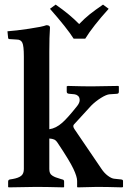

<svg xmlns="http://www.w3.org/2000/svg" viewBox="-20 -807 563 829"><path d="M348.1 -640.1H297.9Q270 -684.6 195.8 -769L220.2 -787.1Q279.8 -746.1 321.8 -703.1Q345.2 -727.5 367.2 -745.1Q389.2 -762.7 424.8 -787.1L449.2 -769Q380.9 -693.4 348.1 -640.1ZM83 -77.1V-563Q83 -608.9 76.4 -622.6Q69.8 -636.2 53.2 -636.2L21 -638.2Q16.1 -638.2 15.1 -643.1L12.2 -671.9Q47.4 -674.3 105.2 -682.9Q163.1 -691.4 180.2 -698.2Q195.8 -698.2 195.8 -688Q192.9 -647.9 192.9 -583V-249Q221.7 -252.9 249 -277.3Q271.5 -296.9 313 -349.1Q324.2 -363.3 324 -375.2Q323.7 -387.2 316.9 -393.1Q310.1 -398.9 301.8 -399.9L280.8 -401.9Q272.9 -402.3 270.5 -404.8Q268.1 -407.2 268.1 -412.1V-434.1L272.9 -436Q339.8 -434.1 375 -434.1L490.2 -436L493.2 -434.1V-412.1Q493.2 -406.2 491.2 -404.3Q489.3 -402.3 482.9 -401.9L453.1 -399.9Q439.5 -398.9 416 -384.3Q392.6 -369.6 374 -351.1L298.8 -269Q293 -261.7 301.8 -249L418 -78.1Q430.2 -59.6 446 -47.9Q461.9 -36.1 474.1 -35.2L502.9 -32.2Q511.2 -31.2 511.2 -25.9V0L507.8 2Q438 0 398.9 0L314.9 2L313 0V-25.9Q313 -43.9 296.9 -78.1Q280.3 -113.3 229 -189.9Q221.7 -201.2 213.9 -204.6Q206.1 -208 192.9 -209V-77.1Q192.9 -66.9 195.8 -60.1Q198.7 -53.2 206.1 -48.6Q213.4 -43.9 220.5 -41.3Q227.5 -38.6 242.2 -34.2L249 -32.2Q256.8 -31.2 256.8 -22.9V0L254.9 2Q175.3 0 136.2 0L17.1 2L15.1 0V-22.9Q15.1 -30.8 22.9 -32.2L35.2 -34.2Q60.1 -38.6 71.5 -47.9Q83 -57.1 83 -77.1Z"/></svg>

Font: Linux Libertine G
Style: Semibold
Weight: 600
Designer: Philipp H. Poll
Foundry: Philipp H. Poll
Version: Version 5.1.1